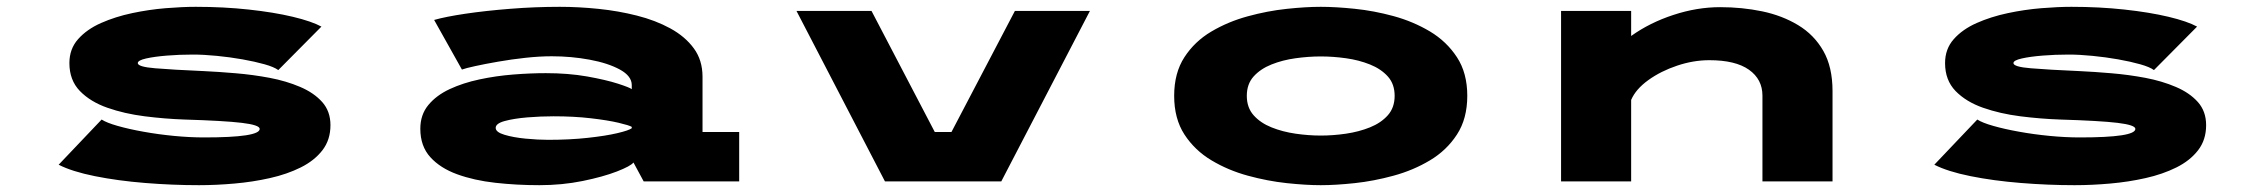

<svg xmlns="http://www.w3.org/2000/svg" viewBox="-20 -532 6640 563"><path d="M563.5 11Q485.5 11 405.2 4.5Q325 -2 258 -15.5Q191 -29 152 -49L278 -181.5Q292.5 -172 325 -162.8Q357.5 -153.5 400.5 -145.8Q443.5 -138 490 -133.5Q536.5 -129 578.5 -129Q741.5 -129 741.5 -154Q741.5 -165.5 689 -171.8Q636.5 -178 520.5 -181.5Q463.5 -183.5 404.2 -191Q345 -198.5 295 -216Q245 -233.5 214.2 -265.2Q183.5 -297 183.5 -347Q183.5 -388.5 209 -417.2Q234.5 -446 276.2 -464.5Q318 -483 367.5 -493.5Q417 -504 466 -508Q515 -512 554 -512Q636 -512 709.5 -504Q783 -496 838.5 -482.8Q894 -469.5 922.5 -454L796 -326.5Q784 -335.5 755.8 -343.5Q727.5 -351.5 690.8 -358Q654 -364.5 615.8 -368.2Q577.5 -372 545.5 -372Q506.5 -372 469.5 -369Q432.5 -366 408.2 -360.5Q384 -355 384 -347Q384 -336 435 -331.8Q486 -327.5 578 -323.5Q621 -321.5 671.2 -317.2Q721.5 -313 770.5 -303.8Q819.5 -294.5 860 -277.2Q900.5 -260 924.8 -232.8Q949 -205.5 949 -165Q949 -122 925.5 -91.5Q902 -61 861.8 -41Q821.5 -21 771.5 -9.8Q721.5 1.5 667.8 6.2Q614 11 563.5 11Z M1561.5 11Q1495 11 1432.5 4Q1370 -3 1320.5 -21Q1271 -39 1241.8 -71.2Q1212.5 -103.5 1212.5 -154.5Q1212.5 -195.5 1236 -224Q1259.5 -252.5 1298.8 -270.8Q1338 -289 1386.2 -299.2Q1434.5 -309.5 1485 -313.5Q1535.5 -317.5 1580.5 -317.5Q1646.5 -317.5 1701.5 -307.8Q1756.5 -298 1791.5 -286.8Q1826.5 -275.5 1832.5 -270.5V-282.5Q1832.5 -309 1797.8 -328Q1763 -347 1709 -357Q1655 -367 1598 -367Q1562 -367 1520.8 -362.5Q1479.5 -358 1440.8 -351.2Q1402 -344.5 1373.5 -338.2Q1345 -332 1334.5 -328L1253 -473.5Q1286 -483 1345 -491.8Q1404 -500.5 1476.2 -506.2Q1548.5 -512 1621.5 -512Q1676.5 -512 1735 -506Q1793.5 -500 1847.8 -486.2Q1902 -472.5 1945.5 -448.8Q1989 -425 2014.5 -390.2Q2040 -355.5 2040 -307V-145H2147.5V0H1867.5L1837.5 -55.5Q1829.5 -45 1789 -29.2Q1748.5 -13.5 1688.2 -1.2Q1628 11 1561.5 11ZM1587.5 -122Q1651 -122 1703.5 -127.8Q1756 -133.5 1790 -141.5Q1824 -149.5 1832.5 -156V-160Q1825.5 -164.5 1793.8 -172Q1762 -179.5 1712.5 -185.2Q1663 -191 1603 -191Q1566 -191 1526.5 -187.8Q1487 -184.5 1460.2 -177.2Q1433.5 -170 1433.5 -157Q1433.5 -144.5 1459.2 -136.8Q1485 -129 1521 -125.5Q1557 -122 1587.5 -122Z M2575 0 2315.5 -500H2535.5L2721 -145H2770L2956 -500H3176L2916 0Z M3853 11Q3809.5 11 3753.2 5Q3697 -1 3639.2 -16.8Q3581.5 -32.5 3532.5 -61.8Q3483.5 -91 3453.2 -137.5Q3423 -184 3423 -251Q3423 -318 3453 -364.2Q3483 -410.5 3532 -439.5Q3581 -468.5 3638.8 -484.2Q3696.5 -500 3752.8 -506Q3809 -512 3853 -512Q3896.5 -512 3952.5 -506.2Q4008.5 -500.5 4066.2 -484.8Q4124 -469 4173 -439.8Q4222 -410.5 4252.2 -364.2Q4282.5 -318 4282.5 -251Q4282.5 -184 4252.2 -137.5Q4222 -91 4173 -61.8Q4124 -32.5 4066.2 -16.8Q4008.5 -1 3952.5 5Q3896.5 11 3853 11ZM3853 -134.5Q3889 -134.5 3926.8 -140Q3964.5 -145.5 3997 -158.5Q4029.5 -171.5 4049.5 -194Q4069.5 -216.5 4069.5 -251Q4069.5 -285.5 4049.5 -307.8Q4029.5 -330 3997 -343Q3964.5 -356 3926.8 -361.2Q3889 -366.5 3853 -366.5Q3817 -366.5 3779 -361.2Q3741 -356 3708.5 -343Q3676 -330 3656 -307.8Q3636 -285.5 3636 -251Q3636 -216.5 3656 -194Q3676 -171.5 3708.5 -158.5Q3741 -145.5 3779 -140Q3817 -134.5 3853 -134.5Z M4557.5 0V-500H4763V-426.5Q4817.5 -465.5 4886.8 -488.2Q4956 -511 5024 -511Q5088 -511 5147 -498.8Q5206 -486.5 5252.8 -458.2Q5299.5 -430 5326.5 -382.8Q5353.5 -335.5 5353.5 -265V0H5148V-251.5Q5148 -299.5 5108.5 -327.5Q5069 -355.5 4992 -355.5Q4945.5 -355.5 4897.8 -339.5Q4850 -323.5 4813.2 -297Q4776.5 -270.5 4763 -239V0Z M6063.5 11Q5985.5 11 5905.2 4.5Q5825 -2 5758 -15.5Q5691 -29 5652 -49L5778 -181.5Q5792.5 -172 5825 -162.8Q5857.5 -153.5 5900.5 -145.8Q5943.5 -138 5990 -133.5Q6036.5 -129 6078.5 -129Q6241.5 -129 6241.5 -154Q6241.5 -165.5 6189 -171.8Q6136.5 -178 6020.5 -181.5Q5963.5 -183.5 5904.2 -191Q5845 -198.5 5795 -216Q5745 -233.5 5714.2 -265.2Q5683.5 -297 5683.5 -347Q5683.5 -388.5 5709 -417.2Q5734.5 -446 5776.2 -464.5Q5818 -483 5867.5 -493.5Q5917 -504 5966 -508Q6015 -512 6054 -512Q6136 -512 6209.5 -504Q6283 -496 6338.5 -482.8Q6394 -469.5 6422.5 -454L6296 -326.5Q6284 -335.5 6255.8 -343.5Q6227.5 -351.5 6190.8 -358Q6154 -364.5 6115.8 -368.2Q6077.5 -372 6045.5 -372Q6006.5 -372 5969.5 -369Q5932.5 -366 5908.2 -360.5Q5884 -355 5884 -347Q5884 -336 5935 -331.8Q5986 -327.5 6078 -323.5Q6121 -321.5 6171.2 -317.2Q6221.5 -313 6270.5 -303.8Q6319.5 -294.5 6360 -277.2Q6400.5 -260 6424.8 -232.8Q6449 -205.5 6449 -165Q6449 -122 6425.5 -91.5Q6402 -61 6361.8 -41Q6321.5 -21 6271.5 -9.8Q6221.5 1.5 6167.8 6.2Q6114 11 6063.5 11Z"/></svg>

Font: Trispace Expanded ExtraBold
Style: Regular
Weight: 800
Width: 7
Designer: Tyler Finck
Foundry: Etcetera Type Company
Version: Version 1.210; ttfautohint (v1.8.3)